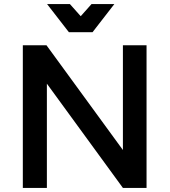

<svg xmlns="http://www.w3.org/2000/svg" viewBox="-20 -922 832 942"><path d="M92 -700H208L583 -186V-700H699V0H583L210 -511.5V0H92ZM434 -764H318L211 -902H323L376 -842.5L429 -902H541Z"/></svg>

Font: Argentum Sans
Style: Regular
Weight: 400
Designer: Julieta Ulanovsky, Owen Earl, Chris M. Simpson, Rasmus Andersson, Cristiano Sobral
Foundry: The Argentum Sans Project Authors
Version: Version 3.135; ttfautohint (v1.8.4.7-5d5b-dirty)